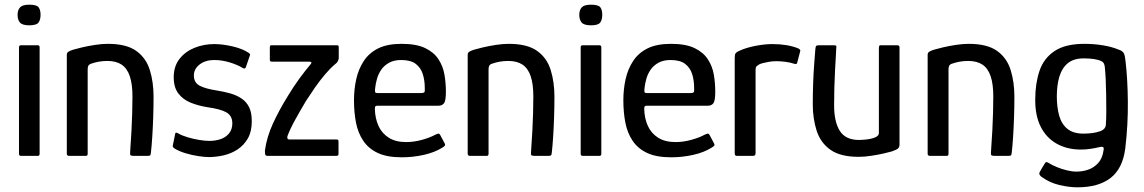

<svg xmlns="http://www.w3.org/2000/svg" viewBox="-20 -665 4882 819"><path d="M153 -602Q153 -580 144 -568.5Q135 -557 105 -557Q76 -557 65.5 -568.5Q55 -580 55 -602Q55 -622 65.5 -633.5Q76 -645 105 -645Q137 -645 145 -633.5Q153 -622 153 -602ZM149 -9Q149 0 141 0H70Q61 0 61 -9V-463Q61 -472 70 -472H141Q149 -472 149 -463Z M276 0Q265 0 265 -9Q265 -115 265 -220.5Q265 -326 265 -431Q265 -439 270.5 -443.5Q276 -448 292 -453Q305 -457 330.5 -463Q356 -469 385.5 -473.5Q415 -478 440 -478Q519 -478 561 -448Q603 -418 619 -366.5Q635 -315 635 -253Q635 -209 633.5 -164.5Q632 -120 629.5 -81.5Q627 -43 624 -16Q623 -4 620 -2Q617 0 607 0H551Q541 0 537.5 -2.5Q534 -5 535 -14Q535 -20 537 -46.5Q539 -73 541 -110Q543 -147 544 -185.5Q545 -224 545 -254Q545 -307 533.5 -340.5Q522 -374 498.5 -389.5Q475 -405 438 -405Q419 -405 402 -402Q385 -399 371 -394Q364 -393 359 -387.5Q354 -382 354 -368Q354 -315 354 -255.5Q354 -196 354 -133.5Q354 -71 354 -9Q354 0 346 0Z M727 -93Q728 -100 732.5 -99Q737 -98 742 -95Q758 -86 782 -79Q806 -72 830.5 -68Q855 -64 873 -64Q899 -64 921 -71.5Q943 -79 957 -96Q971 -113 971 -139Q971 -171 946 -185.5Q921 -200 863 -208Q826 -214 793.5 -227Q761 -240 741 -266Q721 -292 721 -335Q721 -382 745.5 -413.5Q770 -445 809.5 -461Q849 -477 894 -477Q930 -477 972.5 -467Q1015 -457 1040 -440Q1046 -436 1046.5 -433.5Q1047 -431 1045 -426L1029 -379Q1026 -369 1015 -375Q995 -388 961 -398.5Q927 -409 894 -409Q856 -409 831.5 -390Q807 -371 807 -343Q807 -312 832.5 -299Q858 -286 905 -279Q936 -274 962.5 -266.5Q989 -259 1010 -245Q1031 -231 1042.5 -208Q1054 -185 1054 -148Q1054 -104 1037.5 -75Q1021 -46 994 -28Q967 -10 934.5 -2.5Q902 5 870 5Q854 5 826.5 1Q799 -3 771 -11.5Q743 -20 724 -32Q720 -35 718 -37.5Q716 -40 717 -44Z M1110 -23Q1118 -81 1144.5 -138.5Q1171 -196 1207 -254Q1231 -294 1256.5 -329Q1282 -364 1305 -391Q1308 -395 1308.5 -397.5Q1309 -400 1302 -402H1141Q1136 -402 1133.5 -403.5Q1131 -405 1131 -411V-462Q1131 -470 1133.5 -471Q1136 -472 1142 -472H1414Q1423 -472 1424 -469.5Q1425 -467 1425 -459V-417Q1425 -412 1421 -404Q1417 -396 1408 -390Q1388 -373 1366 -347Q1344 -321 1323.5 -291.5Q1303 -262 1285 -234Q1260 -192 1238.5 -153Q1217 -114 1206 -84Q1205 -80 1206 -75Q1207 -70 1216 -70H1415Q1421 -70 1422.5 -68Q1424 -66 1424 -59V-9Q1424 -3 1421 -1.5Q1418 0 1411 0H1122Q1115 0 1112.5 -3.5Q1110 -7 1110 -23Z M1490 -237Q1490 -284 1499.5 -327Q1509 -370 1531.5 -404.5Q1554 -439 1593 -458.5Q1632 -478 1693 -478Q1756 -478 1793.5 -460Q1831 -442 1850.5 -412Q1870 -382 1876 -346Q1882 -310 1882 -274Q1882 -235 1874 -224.5Q1866 -214 1850 -214H1589Q1585 -214 1582 -212Q1579 -210 1579 -201Q1580 -160 1594.5 -128Q1609 -96 1638.5 -77.5Q1668 -59 1712 -59Q1746 -59 1780 -68.5Q1814 -78 1834 -89Q1844 -94 1849.5 -95Q1855 -96 1860 -85L1876 -55Q1880 -48 1878 -44.5Q1876 -41 1868 -36Q1835 -15 1788.5 -4.5Q1742 6 1694 6Q1631 6 1591.5 -12.5Q1552 -31 1529.5 -64.5Q1507 -98 1498.5 -142Q1490 -186 1490 -237ZM1792 -288Q1792 -322 1783.5 -349Q1775 -376 1753.5 -392.5Q1732 -409 1691 -409Q1661 -409 1640 -397.5Q1619 -386 1606.5 -368Q1594 -350 1588 -328.5Q1582 -307 1580 -287Q1579 -275 1580.5 -271.5Q1582 -268 1590 -268H1777Q1786 -268 1789.5 -271Q1793 -274 1792 -288Z M1986 0Q1975 0 1975 -9Q1975 -115 1975 -220.5Q1975 -326 1975 -431Q1975 -439 1980.5 -443.5Q1986 -448 2002 -453Q2015 -457 2040.5 -463Q2066 -469 2095.5 -473.5Q2125 -478 2150 -478Q2229 -478 2271 -448Q2313 -418 2329 -366.5Q2345 -315 2345 -253Q2345 -209 2343.5 -164.5Q2342 -120 2339.5 -81.5Q2337 -43 2334 -16Q2333 -4 2330 -2Q2327 0 2317 0H2261Q2251 0 2247.5 -2.5Q2244 -5 2245 -14Q2245 -20 2247 -46.5Q2249 -73 2251 -110Q2253 -147 2254 -185.5Q2255 -224 2255 -254Q2255 -307 2243.5 -340.5Q2232 -374 2208.5 -389.5Q2185 -405 2148 -405Q2129 -405 2112 -402Q2095 -399 2081 -394Q2074 -393 2069 -387.5Q2064 -382 2064 -368Q2064 -315 2064 -255.5Q2064 -196 2064 -133.5Q2064 -71 2064 -9Q2064 0 2056 0Z M2549 -602Q2549 -580 2540 -568.5Q2531 -557 2501 -557Q2472 -557 2461.5 -568.5Q2451 -580 2451 -602Q2451 -622 2461.5 -633.5Q2472 -645 2501 -645Q2533 -645 2541 -633.5Q2549 -622 2549 -602ZM2545 -9Q2545 0 2537 0H2466Q2457 0 2457 -9V-463Q2457 -472 2466 -472H2537Q2545 -472 2545 -463Z M2639 -237Q2639 -284 2648.5 -327Q2658 -370 2680.5 -404.5Q2703 -439 2742 -458.5Q2781 -478 2842 -478Q2905 -478 2942.5 -460Q2980 -442 2999.5 -412Q3019 -382 3025 -346Q3031 -310 3031 -274Q3031 -235 3023 -224.5Q3015 -214 2999 -214H2738Q2734 -214 2731 -212Q2728 -210 2728 -201Q2729 -160 2743.5 -128Q2758 -96 2787.5 -77.5Q2817 -59 2861 -59Q2895 -59 2929 -68.5Q2963 -78 2983 -89Q2993 -94 2998.5 -95Q3004 -96 3009 -85L3025 -55Q3029 -48 3027 -44.5Q3025 -41 3017 -36Q2984 -15 2937.5 -4.5Q2891 6 2843 6Q2780 6 2740.5 -12.5Q2701 -31 2678.5 -64.5Q2656 -98 2647.5 -142Q2639 -186 2639 -237ZM2941 -288Q2941 -322 2932.5 -349Q2924 -376 2902.5 -392.5Q2881 -409 2840 -409Q2810 -409 2789 -397.5Q2768 -386 2755.5 -368Q2743 -350 2737 -328.5Q2731 -307 2729 -287Q2728 -275 2729.5 -271.5Q2731 -268 2739 -268H2926Q2935 -268 2938.5 -271Q2942 -274 2941 -288Z M3274 -477Q3339 -477 3384 -459Q3390 -456 3392.5 -453Q3395 -450 3393 -445L3381 -399Q3379 -393 3376.5 -392Q3374 -391 3368 -393Q3350 -399 3329 -401.5Q3308 -404 3292 -404Q3276 -404 3261 -401.5Q3246 -399 3234.5 -396Q3223 -393 3218 -390Q3213 -387 3208 -383Q3203 -379 3203 -365V-14Q3203 -5 3200 -2.5Q3197 0 3191 0H3123Q3120 0 3117 -2Q3114 -4 3114 -12V-418Q3114 -433 3118 -438Q3122 -443 3131 -447Q3160 -461 3200.5 -469Q3241 -477 3274 -477Z M3643 4Q3565 4 3522.5 -26Q3480 -56 3463.5 -107.5Q3447 -159 3447 -220Q3447 -264 3448.5 -308Q3450 -352 3453 -391Q3456 -430 3458 -456Q3459 -468 3462.5 -470Q3466 -472 3476 -472H3531Q3541 -472 3545 -471Q3549 -470 3547 -458Q3547 -452 3545.5 -427Q3544 -402 3542 -366Q3540 -330 3539 -290.5Q3538 -251 3538 -216Q3538 -145 3562.5 -106.5Q3587 -68 3644 -68Q3651 -68 3665 -69Q3679 -70 3694 -73Q3709 -76 3719 -82Q3729 -88 3729 -98V-460Q3729 -464 3730 -468Q3731 -472 3735 -472H3807Q3810 -472 3813.5 -470.5Q3817 -469 3817 -463V-49Q3817 -37 3810.5 -31.5Q3804 -26 3784 -19Q3774 -16 3750 -10.5Q3726 -5 3697 -0.5Q3668 4 3643 4Z M3948 0Q3937 0 3937 -9Q3937 -115 3937 -220.5Q3937 -326 3937 -431Q3937 -439 3942.5 -443.5Q3948 -448 3964 -453Q3977 -457 4002.5 -463Q4028 -469 4057.5 -473.5Q4087 -478 4112 -478Q4191 -478 4233 -448Q4275 -418 4291 -366.5Q4307 -315 4307 -253Q4307 -209 4305.5 -164.5Q4304 -120 4301.5 -81.5Q4299 -43 4296 -16Q4295 -4 4292 -2Q4289 0 4279 0H4223Q4213 0 4209.5 -2.5Q4206 -5 4207 -14Q4207 -20 4209 -46.5Q4211 -73 4213 -110Q4215 -147 4216 -185.5Q4217 -224 4217 -254Q4217 -307 4205.5 -340.5Q4194 -374 4170.5 -389.5Q4147 -405 4110 -405Q4091 -405 4074 -402Q4057 -399 4043 -394Q4036 -393 4031 -387.5Q4026 -382 4026 -368Q4026 -315 4026 -255.5Q4026 -196 4026 -133.5Q4026 -71 4026 -9Q4026 0 4018 0Z M4396 -242Q4396 -309 4414 -362.5Q4432 -416 4478 -447Q4524 -478 4606 -478Q4645 -478 4683 -472Q4721 -466 4750 -454Q4769 -448 4774 -437.5Q4779 -427 4781 -405Q4790 -329 4791 -231.5Q4792 -134 4780 -32Q4769 54 4717.5 94Q4666 134 4576 134Q4540 134 4498 124Q4456 114 4421 88Q4416 84 4414 79Q4412 74 4415 69Q4418 63 4424.5 52Q4431 41 4435 35Q4439 27 4443 26.5Q4447 26 4453 30Q4467 39 4487.5 47.5Q4508 56 4530.5 61.5Q4553 67 4572 67Q4597 67 4621 59Q4645 51 4663.5 31.5Q4682 12 4687 -22Q4687 -24 4687.5 -25.5Q4688 -27 4688 -28Q4689 -35 4685 -37.5Q4681 -40 4672 -38Q4656 -34 4634.5 -30.5Q4613 -27 4591 -27Q4532 -27 4487.5 -52Q4443 -77 4419 -125Q4395 -173 4396 -242ZM4488 -254Q4488 -208 4498 -172Q4508 -136 4533 -115.5Q4558 -95 4601 -95Q4621 -95 4640 -97.5Q4659 -100 4675 -106Q4695 -114 4697 -131Q4699 -156 4699 -190.5Q4699 -225 4698.5 -260.5Q4698 -296 4696.5 -326.5Q4695 -357 4693 -376Q4693 -382 4690 -391Q4687 -400 4678 -404Q4667 -410 4647 -413Q4627 -416 4603 -416Q4560 -416 4535 -395.5Q4510 -375 4499 -338.5Q4488 -302 4488 -254Z"/></svg>

Font: Glory Medium
Style: Regular
Weight: 500
Designer: Robert Leuschke
Foundry: Robert Leuschke
Version: Version 1.011